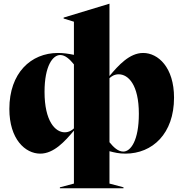

<svg xmlns="http://www.w3.org/2000/svg" viewBox="-20 -806 980 1026"><path d="M300 200H640V195L565 175V2C591 9 616 15 650 15C795 15 910 -92 910 -284C910 -446 825 -523 745 -523C672 -523 613 -457 565 -400V-786H564L320 -712V-707L375 -690V-513C345 -519 319 -523 290 -523C145 -523 30 -416 30 -224C30 -62 115 15 195 15C268 15 327 -51 375 -108V175L300 195ZM218 -315C218 -454 262 -512 302 -512C329 -512 353 -489 375 -462V-120C366 -111 349 -99 326 -99C275 -99 218 -159 218 -315ZM565 -46V-388C574 -397 591 -409 614 -409C665 -409 722 -354 722 -198C722 -54 678 4 639 4C611 4 587 -19 565 -46Z"/></svg>

Font: Nyght Serif Dark
Style: Regular
Weight: 800
Designer: Maksym Kobuzan
Version: Version 0.410;Glyphs 3.1.2 (3151)